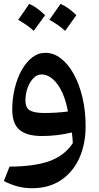

<svg xmlns="http://www.w3.org/2000/svg" viewBox="-20 -702 519 1002"><path d="M146.5 280.3Q110.4 280.3 75.4 271.7Q40.5 263.2 0 242.7L29.8 167.5Q161.1 167 239.5 138.2Q317.9 109.4 359.9 44.9Q359.4 30.3 358.2 17.3Q356.9 4.4 355 -10.7Q320.3 -2 280.3 2.9Q240.2 7.8 198.2 7.8Q120.1 7.8 82 -24.2Q43.9 -56.2 43.9 -129.9Q43.9 -186.5 56.6 -239.7Q69.3 -293 92.5 -335Q115.7 -377 147.2 -401.6Q178.7 -426.3 216.8 -426.3Q260.3 -426.3 298.3 -396.7Q336.4 -367.2 365.2 -314.9Q394 -262.7 410.4 -193.1Q426.8 -123.5 426.8 -43.5Q426.8 50.3 393.8 123.3Q360.8 196.3 298.1 238.3Q235.4 280.3 146.5 280.3ZM334.5 -120.1Q317.9 -210.4 280 -262Q242.2 -313.5 196.3 -313.5Q173.3 -313.5 154.3 -293.9Q135.3 -274.4 124 -243.4Q112.8 -212.4 112.8 -177.2Q112.8 -138.7 136.5 -125.5Q160.2 -112.3 212.4 -112.3Q241.2 -112.3 273.7 -114.3Q306.2 -116.2 334.5 -120.1ZM74.7 -598.6Q97.2 -629.4 132.3 -681.6Q168.5 -668 215.3 -622.6Q176.3 -568.4 156.2 -541Q120.6 -573.2 74.7 -598.6ZM237.8 -598.6 295.9 -681.6Q335.9 -665 378.4 -622.6Q356.4 -591.3 319.8 -541Q283.2 -574.2 237.8 -598.6Z"/></svg>

Font: Pinar-DS1-FD SemiBold
Style: Regular
Weight: 600
Designer: Amin Abedi
Version: Version 3.000